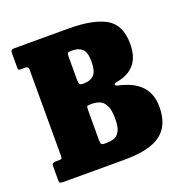

<svg xmlns="http://www.w3.org/2000/svg" viewBox="-100 -610 671 701"><g transform="rotate(-20 235.0 -260.0)"><path d="M42.5 -440H25Q17.5 -440 16 -442.2Q14.5 -444.5 14.5 -452V-507Q14.5 -520 26.5 -520H239.5Q334 -520 383 -492.5Q432 -465 432 -390Q432 -292.5 338.5 -276.5Q327.5 -274.5 328 -269.8Q328.5 -265 337.5 -263Q395 -250.5 424.2 -220.2Q453.5 -190 453.5 -137.5Q453.5 -66.5 409.5 -33.2Q365.5 0 267 0H30Q21.5 0 18 -2Q14.5 -4 14.5 -12V-65Q14.5 -75 18.2 -77.5Q22 -80 31 -80H43Q51.5 -80 53 -83Q54.5 -86 54.5 -94V-428Q54.5 -440 42.5 -440ZM204.5 -424V-334.5Q204.5 -321 207.2 -316.8Q210 -312.5 221 -312.5H224.5Q249.5 -312.5 263.2 -326.8Q277 -341 277 -377.5Q277 -414.5 263.2 -427.2Q249.5 -440 224.5 -440H218.5Q209.5 -440 207 -436.8Q204.5 -433.5 204.5 -424ZM204.5 -211.5V-102.5Q204.5 -88 207 -84Q209.5 -80 220 -80H227Q242 -80 255.8 -84.2Q269.5 -88.5 278.2 -104Q287 -119.5 287 -152.5Q287 -187 278.2 -204Q269.5 -221 255.8 -226.8Q242 -232.5 227 -232.5H218.5Q208.5 -232.5 206.5 -229.5Q204.5 -226.5 204.5 -211.5Z"/></g></svg>

Font: Besley* Condensed
Style: Bold
Weight: 700
Width: 3
Designer: Owen Earl
Foundry: indestructible type*
Version: Version 3.000; ttfautohint (v1.8.3)